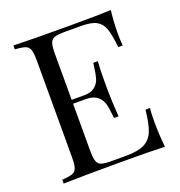

<svg xmlns="http://www.w3.org/2000/svg" viewBox="-128 -816 866 925"><g transform="rotate(-20 304.5 -354.0)"><path d="M561 0Q493 -3 332 -3Q140 -3 42 0V-20Q78 -22 94.5 -28Q111 -34 117 -51Q123 -68 123 -106V-602Q123 -640 117 -657Q111 -674 94.5 -680Q78 -686 42 -688V-708Q140 -705 332 -705Q479 -705 541 -708Q534 -642 534 -590Q534 -551 537 -528H514Q507 -593 496 -624.5Q485 -656 459 -670.5Q433 -685 380 -685H297Q261 -685 244.5 -679.5Q228 -674 222 -657Q216 -640 216 -602V-366H282Q317 -366 336 -382.5Q355 -399 361.5 -421.5Q368 -444 372 -478L375 -498H398Q395 -456 395 -404V-356Q395 -305 401 -214H378Q377 -221 372 -262.5Q367 -304 344.5 -325Q322 -346 282 -346H216V-106Q216 -68 222 -51Q228 -34 244.5 -28.5Q261 -23 297 -23H370Q432 -23 464.5 -39.5Q497 -56 512 -92.5Q527 -129 534 -200H557Q554 -173 554 -128Q554 -71 561 0Z"/></g></svg>

Font: Playfair Display SC
Style: Regular
Weight: 400
Designer: Claus Eggers Sørensen
Foundry: Claus Eggers Sørensen
Version: Version 1.200; ttfautohint (v1.6)